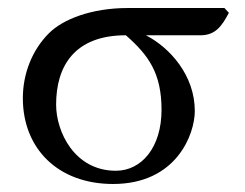

<svg xmlns="http://www.w3.org/2000/svg" viewBox="-20 -449 610 479"><path d="M480 -361C517 -361 533 -383 551 -417L540 -429H299C208 -429 137 -401 102 -366C60 -324 37 -265 37 -204C37 -78 125 10 262 10C421 10 466 -115 466 -172C466 -261 404 -330 344 -361ZM269 -23C166 -23 120 -120 120 -188C120 -283 165 -361 294 -361C351 -311 383 -266 383 -175C383 -81 333 -23 269 -23Z"/></svg>

Font: Libertinus Math
Style: Regular
Weight: 400
Designer: Philipp H. Poll, Khaled Hosny
Foundry: Caleb Maclennan
Version: Version 7.050;RELEASE